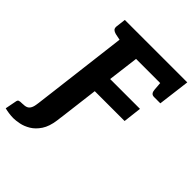

<svg xmlns="http://www.w3.org/2000/svg" viewBox="-303 -860 1174 1174"><g transform="rotate(45 283.5 -273.5)"><path d="M67 0 156 -727H620L605 -607H297L272 -408H530L516 -289H258L226 -31ZM23 180Q3 180 -17.5 177Q-38 174 -53 170L-39 98Q-37 85 -30 81.5Q-23 78 0 78Q22 78 35 72Q48 66 55.5 50.5Q63 35 66 7L77 -82H232L222 -1Q214 59 190 95Q166 131 135 149.5Q104 168 73.5 174Q43 180 23 180ZM504 -630 605 -607 594 -520H540Q525 -520 518 -529Q511 -538 510 -554ZM179 -727 151 -617 102 -627Q87 -631 79 -638.5Q71 -646 72 -662L80 -727Z"/></g></svg>

Font: Aleo ExtraBold
Style: Italic
Weight: 800
Italic angle: -7°
Designer: Alessio Laiso
Foundry: Alessio Laiso
Version: Version 2.001;gftools[0.9.29]